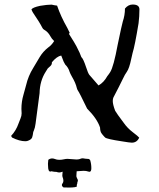

<svg xmlns="http://www.w3.org/2000/svg" viewBox="-20 -639 712 862"><path d="M571.8 1.5Q563 1.5 527.8 -4.4Q460 -14.6 452.1 -21.5L447.3 -26.4Q440.4 -33.7 435.1 -41.5Q429.7 -49.3 429.2 -66.4Q416 -106.4 371.1 -151.4Q335 -226.1 330.6 -231Q326.7 -236.8 325.2 -242.7Q319.8 -266.6 303.2 -294.4Q294.9 -309.1 292.5 -316.4Q287.1 -335.4 272.9 -349.1Q266.1 -358.9 258.3 -380.9L254.9 -389.6Q235.4 -386.2 212.9 -359.4V-355.5Q212.9 -347.2 201.7 -338.4Q198.2 -335.9 195.8 -333Q195.3 -332.5 194.6 -332Q193.8 -331.5 185.5 -317.4Q158.7 -275.9 157.7 -220.7L139.6 -83.5Q137.7 -65.9 130.9 -49.8Q129.4 -48.3 129.4 -47.4Q127.4 -30.8 124.3 -22Q121.1 -13.2 107.4 -7.8Q102.1 -4.9 93.8 -4.9Q67.4 -4.9 34.2 -21.5Q33.2 -22 29.8 -28.8Q52.2 -52.7 63 -84Q67.4 -96.7 72.3 -107.7Q77.1 -118.7 77.1 -130.4L76.2 -149.9Q76.2 -182.6 85.4 -213.9Q91.8 -235.4 97.2 -256.8Q106.9 -298.3 128.9 -333.5Q143.6 -358.4 158.4 -383.1Q173.3 -407.7 195.8 -425.3Q211.4 -436 223.1 -454.6Q212.4 -464.4 205.6 -477.1Q195.8 -495.6 177.7 -505.9Q172.9 -508.3 169.4 -515.6Q158.2 -538.1 127.9 -582.5Q124.5 -587.9 121.1 -596.7Q126.5 -605.5 159.7 -612.8Q191.4 -618.2 211.9 -618.2Q223.6 -615.2 236.3 -613.8Q252.9 -564.9 282.2 -513.7L293 -491.7L289.6 -486.8L311.5 -451.7Q316.4 -444.3 323.2 -431.2Q340.3 -398.4 345.2 -382.8Q354 -375.5 366.7 -336.9Q375 -311 380.9 -303.2Q392.1 -289.6 422.4 -255.4Q446.3 -269 461.9 -297.4Q465.8 -302.2 469.2 -306.9Q472.7 -311.5 475.1 -315.9Q490.2 -340.3 508.3 -438Q526.9 -527.8 531.2 -542Q541 -570.8 541 -600.6Q555.7 -618.7 575.7 -618.7Q606 -618.7 606 -596.7Q606 -564.9 602.1 -534.7Q585.4 -433.1 575.2 -400.9Q572.3 -390.1 569.3 -375Q560.5 -332 549.3 -316.4Q541 -305.2 531.7 -285.2Q513.7 -248 489.3 -201.7Q486.3 -195.8 486.3 -185.5Q486.3 -169.9 497.1 -141.6Q503.9 -129.4 535.2 -87.9Q552.2 -63.5 576.2 -45.4Q600.1 -27.3 605 -21Q594.7 1.5 571.8 1.5ZM286.1 203.1 276.4 202.6H265.6Q257.8 197.8 257.8 191.4Q257.8 188 261.2 183.6Q264.6 179.2 264.6 172.4Q264.6 164.6 261.2 156.7Q259.8 152.8 259.8 147.9Q259.8 142.1 261.2 131.8Q257.3 132.8 253.7 134Q250 135.3 245.6 135.3Q240.2 135.3 233.9 132.8Q223.1 132.8 210.9 129.9Q208 131.3 206.1 131.3Q195.8 131.3 195.8 106.4L195.3 96.2Q195.3 92.3 196 87.6Q196.8 83 196.8 78.6Q204.6 72.3 214.4 72.3Q219.7 72.3 226.1 74.7Q234.9 78.6 246.6 78.6Q256.8 78.6 269.5 75.7Q275.9 74.2 283.2 74.2L324.2 77.1Q335.4 77.1 344.2 72.8Q346.7 71.8 352.5 71.8Q360.8 73.7 378.4 74.7Q381.3 75.2 384.8 80.1Q390.1 97.2 390.1 116.2Q390.1 132.3 381.3 132.3Q378.9 132.3 375.5 130.9Q367.7 127.9 355 127.9Q349.1 127.9 324.2 129.9Q323.7 141.1 322.8 152.3Q324.7 160.2 328.1 165.5Q329.6 168 329.6 171.9Q329.6 174.8 327.6 178.7Q327.6 185.1 324.2 192.9Q325.7 194.8 325.7 196.3Q325.7 203.1 286.1 203.1Z"/></svg>

Font: Kurland
Style: Regular
Weight: 400
Designer: GGBot
Version: 0.22